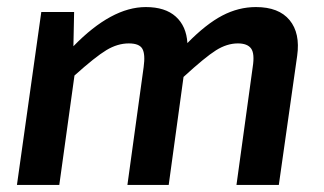

<svg xmlns="http://www.w3.org/2000/svg" viewBox="-20 -524 917 544"><path d="M190 -490 188 -393Q296 -504 393 -504Q448 -504 478 -477Q508 -450 511 -402Q564 -456 610 -480Q656 -504 705 -504Q770 -504 800.5 -467Q831 -430 822 -366L770 0H650L696 -334Q702 -372 691.5 -386.5Q681 -401 654 -401Q623 -401 592 -381.5Q561 -362 500 -306L458 0H341L387 -334Q392 -370 383.5 -385.5Q375 -401 345 -401Q313 -401 281.5 -382Q250 -363 191 -310L148 0H28L97 -490Z"/></svg>

Font: Exo 2.0 Semi Bold
Style: Italic
Weight: 600
Italic angle: -8°
Designer: Natanael Gama
Version: Version 1.001;PS 001.001;hotconv 1.0.70;makeotf.lib2.5.58329